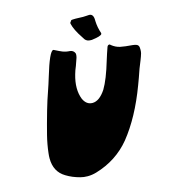

<svg xmlns="http://www.w3.org/2000/svg" viewBox="-127 -996 991 1100"><g transform="rotate(-15 368.0 -445.5)"><path d="M256.8 0Q233.4 0 213.9 -5.4Q168.9 -17.1 133.3 -39.1Q71.8 -75.7 71.8 -155.3Q71.8 -169.9 73.7 -185.5Q79.1 -235.4 92.3 -288.1Q106.9 -346.2 129.4 -424.8Q147 -485.4 162.1 -527.3Q175.8 -566.4 187.5 -605.5Q230.5 -750 252.9 -750L255.4 -749.5Q289.1 -732.4 300.8 -728Q320.3 -720.2 343.3 -719.2Q363.8 -717.3 372.1 -698.7Q373 -695.3 373 -690.9Q373 -683.6 370.1 -672.4Q368.7 -668.5 354.5 -627.9Q344.7 -605.5 338.4 -583Q326.2 -541 326.2 -504.4Q326.2 -468.3 338.4 -437.5Q356.4 -398.4 392.1 -398.4Q433.1 -398.4 470.7 -455.1Q502.4 -507.8 533.7 -613.8Q545.4 -651.9 557.6 -686Q561.5 -696.8 570.8 -696.8Q575.7 -696.8 578.1 -692.4Q602.1 -673.3 627.7 -668Q653.3 -662.6 699.2 -659.2Q709.5 -658.2 720.2 -654.8Q732.9 -650.9 735.4 -637.2Q736.3 -629.4 736.3 -622.1Q736.3 -610.8 733.9 -601.1Q729 -584 720.7 -563.5Q703.1 -522.9 685.1 -468.3L670.4 -428.7Q605.5 -254.9 515.1 -142.6Q434.6 -44.9 309.1 -7.8Q282.7 0 256.8 0ZM482.4 -748.5H475.1Q453.1 -748.5 441.9 -762.7Q437.5 -771 431.6 -778.8Q396 -831.1 387.2 -870.6Q387.2 -873.5 388.2 -876.5Q389.2 -878.9 392.1 -881.3Q393.6 -884.8 396.2 -887.5Q398.9 -890.1 421.9 -890.1L439 -889.6Q452.6 -888.7 466.8 -888.7Q476.1 -888.7 486.1 -889.6Q496.1 -890.6 502.9 -890.6Q528.8 -890.6 528.8 -852.5V-848.1Q530.3 -808.6 543 -772.9V-771Q543 -769 542.5 -767.1Q537.1 -755.4 482.4 -748.5Z"/></g></svg>

Font: Weird Comic
Style: Italic
Weight: 400
Italic angle: -16°
Designer: GGBotNet
Foundry: GGBotNet
Version: 0.80